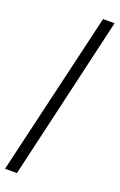

<svg xmlns="http://www.w3.org/2000/svg" viewBox="-168 -805 605 971"><g transform="rotate(20 134.5 -319.5)"><path d="M0 121H64L269 -760H207Z"/></g></svg>

Font: Noto Serif Bengali SemiCondensed
Style: Bold
Weight: 700
Width: 4
Designer: Juan Bruce, Universal Thirst, Indian Type Foundry and the Monotype Design Team.
Foundry: Monotype Imaging Inc.
Version: Version 2.003